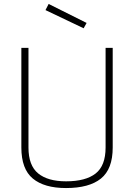

<svg xmlns="http://www.w3.org/2000/svg" viewBox="-20 -942 678 971"><path d="M88 -196V-700H124V-196Q124 -105 173 -65Q222 -25 314 -25Q413 -25 463.5 -64.5Q514 -104 514 -196V-700H550V-196Q550 -87 490.5 -39Q431 9 314 9Q204 9 146 -39Q88 -87 88 -196ZM210 -891 226 -922 418 -826 403 -799Z"/></svg>

Font: Cairo ExtraLight
Style: Regular
Weight: 275
Designer: Mohamed Gaber, Accademia di Belle Arti di Urbino and others
Foundry: Kief Type Foundry, Accademia di Belle Arti di Urbino and others
Version: Version 3.011